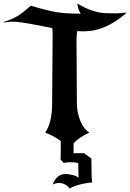

<svg xmlns="http://www.w3.org/2000/svg" viewBox="-46 -806 748 1109"><path d="M304 116Q305 101 305 70V9Q270 -19 215 -40Q255 -98 255 -206Q255 -288 256.5 -395Q258 -502 258 -594Q258 -627 256 -644Q233 -648 193 -656Q153 -664 129 -668.5Q105 -673 75 -677Q45 -681 22 -681Q12 -681 -25 -676L-26 -679Q25 -694 58.5 -715.5Q92 -737 132 -773Q232 -743 285.5 -735Q339 -727 420 -727Q402 -757 401 -786Q442 -760 482.5 -746.5Q523 -733 549.5 -731Q576 -729 623 -729Q644 -729 680 -733L682 -729Q561 -625 440 -625Q412 -625 399 -626Q396 -596 396 -565Q396 -510 397 -394Q398 -278 398 -211Q398 -157 417.5 -109Q437 -61 470 -40Q407 -11 379 22V79H440L482 110Q482 241 487 248Q457 249 416.5 259.5Q376 270 357 283Q331 251 296 251Q275 251 258 260Q282 199 332 199Q349 199 373.5 205Q398 211 408 221Q408 218 407.5 205.5Q407 193 406.5 171Q406 149 406 135Q382 131 361 131Q339 131 322 135Q319 131 304 116Z"/></svg>

Font: NewRocker
Style: Regular
Weight: 400
Designer: Pablo Impallari, Brenda Gallo, Rodrigo Fuenzalida
Foundry: Pablo Impallari, Brenda Gallo, Rodrigo Fuenzalida
Version: Version 1.000